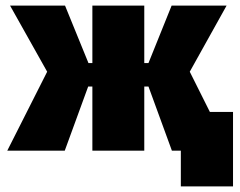

<svg xmlns="http://www.w3.org/2000/svg" viewBox="-20 -540 860 688"><path d="M311 0H497V-230H512L596 0H628V128H815V-139H732L660 -283L792 -520H595L512 -314H497V-520H311V-314H297L213 -520H16L149 -283L6 0H212L296 -230H311Z"/></svg>

Font: Fixel Display Black
Style: Regular
Weight: 900
Designer: AlfaBravo + MacPaw
Foundry: Kyrylo Tkachov, Marchela Mozhyna, Serhii Makarenko, Maria Weinstein, Zakhar Kryvoshyya
Version: Version 1.211